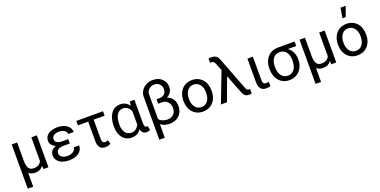

<svg xmlns="http://www.w3.org/2000/svg" viewBox="-16 -1780 5917 2986"><g transform="rotate(-20 2942.5 -287.5)"><path d="M165.5 -528.3V-219.2Q166 -139.6 191.2 -101.6Q216.3 -63.5 272.9 -63.5Q370.1 -63.5 400.4 -137.7V-528.3H491.2V0H409.7L405.3 -56.2Q359.9 9.8 276.9 9.8Q205.1 9.8 165.5 -25.9V203.1H75.2V-528.3Z M706.1 -148.4Q706.1 -110.8 741.9 -86.9Q777.8 -63 835.4 -63Q890.6 -63 928.5 -89.8Q966.3 -116.7 966.3 -156.2H1056.6Q1056.6 -80.6 994.4 -35.4Q932.1 9.8 835.4 9.8Q735.8 9.8 675.3 -33.4Q614.7 -76.7 614.7 -148.4Q614.7 -239.3 714.8 -271.5Q671.9 -289.1 647.9 -318.8Q624 -348.6 624 -384.3Q624 -456.5 680.4 -497.1Q736.8 -537.6 835.4 -537.6Q926.3 -537.6 987.1 -493.9Q1047.9 -450.2 1047.9 -380.9H957.5Q957.5 -415 922.6 -439.7Q887.7 -464.4 835.4 -464.4Q780.8 -464.4 747.8 -442.1Q714.8 -419.9 714.8 -383.8Q714.8 -305.7 834 -305.7H929.7V-233.4H820.3Q706.1 -230.5 706.1 -148.4Z M1586.4 -455.1H1405.3V-131.3Q1405.3 -66.4 1456.5 -66.4Q1477.5 -66.4 1501.5 -79.1L1522 -15.6Q1484.9 9.8 1433.1 9.8Q1372.1 9.8 1343.5 -26.1Q1314.9 -62 1314.5 -133.3V-455.1H1145V-528.3H1586.4Z M1754.4 -244.1Q1754.4 -158.7 1790 -111.1Q1825.7 -63.5 1891.6 -63.5Q1976.1 -63.5 2016.1 -154.3V-372.1Q1974.6 -463.9 1892.6 -463.9Q1827.1 -463.9 1790.8 -408.4Q1754.4 -353 1754.4 -244.1ZM2106.4 -528.3V-139.2Q2107.4 -70.8 2145.5 -70.8Q2154.8 -70.8 2162.1 -73.2L2173.3 -6.3Q2149.9 10.3 2113.8 10.3Q2042 10.3 2023.4 -70.3Q1971.2 10.3 1869.1 10.3Q1775.4 10.3 1719.7 -58.8Q1664.1 -127.9 1664.1 -247.1V-254.4Q1664.1 -383.3 1719.2 -460.7Q1774.4 -538.1 1870.1 -538.1Q1969.2 -538.1 2021.5 -459.5L2029.8 -528.3Z M2594.2 -530.8Q2594.2 -580.6 2561 -613.5Q2527.8 -646.5 2475.6 -646.5Q2422.9 -646.5 2386.2 -611.8Q2349.6 -577.1 2349.1 -524.9V-120.1Q2370.6 -94.7 2405.8 -79.3Q2440.9 -64 2486.8 -64Q2552.2 -64 2589.8 -103Q2627.4 -142.1 2627.4 -205.1Q2627.4 -262.7 2593.3 -303Q2559.1 -343.3 2505.9 -344.7H2432.6V-418.9H2474.1Q2532.7 -418.9 2563.5 -448Q2594.2 -477.1 2594.2 -530.8ZM2475.6 -720.7Q2569.8 -720.7 2627.2 -667.2Q2684.6 -613.8 2684.6 -528.8Q2684.6 -484.4 2660.6 -447.3Q2636.7 -410.2 2593.8 -387.7Q2653.8 -365.7 2685.8 -318.1Q2717.8 -270.5 2717.8 -207Q2717.8 -106.9 2657 -48.6Q2596.2 9.8 2496.1 9.8Q2407.7 9.8 2349.1 -36.6V187.5H2258.3V-523.9Q2258.3 -576.7 2288.1 -622.6Q2317.9 -668.5 2368.4 -694.6Q2418.9 -720.7 2475.6 -720.7Z M2907.7 -245.6Q2907.7 -164.1 2946.8 -114.3Q2985.4 -64.9 3049.8 -64.9Q3115.2 -64.9 3153.8 -114.7Q3192.4 -165 3192.4 -255.4Q3192.4 -336.9 3152.8 -386.7Q3113.8 -436.5 3049.3 -436.5Q2985.8 -436.5 2946.8 -387.2Q2907.7 -337.9 2907.7 -245.6ZM2816.9 -249.5V-255.4Q2816.9 -329.1 2846.2 -388.2Q2875.5 -447.3 2928.2 -479Q2981.4 -511.2 3049.3 -511.2Q3154.3 -511.2 3218.8 -439.9Q3282.7 -369.1 3282.7 -251.5V-245.6Q3282.7 -172.4 3254.4 -114.3Q3226.1 -56.2 3172.9 -23.4Q3146 -7.3 3115.2 1Q3084.5 9.3 3049.8 9.3Q2945.3 9.3 2880.9 -62Q2816.9 -132.8 2816.9 -249.5Z M3455.1 -741.2Q3502.9 -741.2 3532.2 -721.7Q3561.5 -702.1 3577.6 -655.8L3786.1 -114.3Q3795.9 -89.4 3806.9 -79.8Q3817.9 -70.3 3835 -70.3L3853.5 -71.8L3856.4 2.4Q3838.9 8.3 3818.4 8.3Q3780.8 8.3 3761.7 -0.7Q3742.7 -9.8 3727.5 -30.8Q3712.4 -51.8 3698.2 -90.8L3585.9 -380.4L3446.3 0H3345.7L3538.1 -502.4L3491.2 -617.2Q3480 -644.5 3467 -655.8Q3454.1 -667 3432.1 -667L3409.2 -666L3408.7 -735.4Q3429.2 -741.2 3455.1 -741.2Z M4066.9 -528.3V-133.3Q4066.9 -102.5 4080.3 -86.9Q4093.8 -71.3 4125 -71.3Q4148.4 -71.3 4167.5 -77.1L4168 -3.4Q4133.8 5.9 4098.1 5.9Q3976.6 5.9 3976.6 -137.7V-528.3Z M4335 -258.3Q4335 -168.9 4374 -116.5Q4413.1 -64 4480.5 -64Q4548.3 -64 4587.2 -116.9Q4626 -169.9 4626 -269Q4626 -353 4586.7 -403.3Q4547.4 -453.6 4479.5 -453.6Q4412.6 -453.6 4373.8 -403.8Q4335 -354 4335 -258.3ZM4757.3 -453.6H4618.7Q4716.3 -381.3 4716.3 -248V-239.7Q4716.3 -171.4 4686.5 -114Q4656.7 -56.6 4602.8 -23.4Q4548.8 9.8 4480.5 9.8Q4374 9.8 4309.1 -64.2Q4244.1 -138.2 4244.1 -262.7V-269Q4244.1 -343.3 4272.9 -402.3Q4301.8 -461.4 4354.7 -494.6Q4407.7 -527.8 4476.1 -528.3H4757.3Z M4929.2 -528.3V-219.2Q4929.7 -139.6 4954.8 -101.6Q4980 -63.5 5036.6 -63.5Q5133.8 -63.5 5164.1 -137.7V-528.3H5254.9V0H5173.3L5168.9 -56.2Q5123.5 9.8 5040.5 9.8Q4968.8 9.8 4929.2 -25.9V203.1H4838.9V-528.3Z M5465.3 -245.6Q5465.3 -164.1 5504.4 -114.3Q5543 -64.9 5607.4 -64.9Q5672.9 -64.9 5711.4 -114.7Q5750 -165 5750 -255.4Q5750 -336.9 5710.4 -386.7Q5671.4 -436.5 5606.9 -436.5Q5543.5 -436.5 5504.4 -387.2Q5465.3 -337.9 5465.3 -245.6ZM5374.5 -249.5V-255.4Q5374.5 -329.1 5403.8 -388.2Q5433.1 -447.3 5485.8 -479Q5539.1 -511.2 5606.9 -511.2Q5711.9 -511.2 5776.4 -439.9Q5840.3 -369.1 5840.3 -251.5V-245.6Q5840.3 -172.4 5812 -114.3Q5783.7 -56.2 5730.5 -23.4Q5703.6 -7.3 5672.9 1Q5642.1 9.3 5607.4 9.3Q5502.9 9.3 5438.5 -62Q5374.5 -132.8 5374.5 -249.5ZM5607.9 -778.3H5692.9L5636.2 -613.8H5581.5Z"/></g></svg>

Font: MAUL
Style: Regular
Weight: 400
Designer: MAUL
Version: Version 1.0; 2020; ttfautohint (v1.8.3)